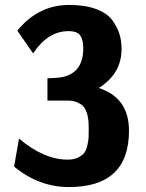

<svg xmlns="http://www.w3.org/2000/svg" viewBox="-20 -736 590 777"><path d="M37 -62Q40 -81 47 -118.5Q54 -156 57 -175Q158 -90 254 -90Q279 -90 296 -98.5Q313 -107 321 -117.5Q329 -128 333.5 -147.5Q338 -167 338.5 -178.5Q339 -190 339 -212Q339 -217 339 -220Q339 -258 330.5 -282Q322 -306 306 -315Q290 -324 279 -326.5Q268 -329 252 -329H172V-419L208 -421Q317 -428 317 -541Q317 -574 305 -592Q293 -610 257 -610Q174 -610 114 -520L50 -612Q135 -716 260 -716Q325 -716 370 -699Q415 -682 435.5 -653Q456 -624 464 -596.5Q472 -569 472 -538Q472 -438 380 -380Q502 -340 502 -207Q502 21 259 21Q137 21 37 -62Z"/></svg>

Font: Coval
Style: Black
Weight: 1000
Foundry: Context Ltd
Version: Version 001.000